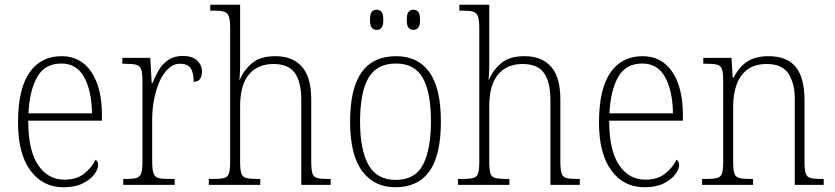

<svg xmlns="http://www.w3.org/2000/svg" viewBox="-20 -780 3521 810"><path d="M248 10Q160 10 108 -61Q56 -132 56 -262Q56 -404 104 -473.5Q152 -543 240 -543Q320 -543 365 -477Q410 -411 410 -294V-271H99Q99 -146 140.5 -84Q182 -22 252 -22Q303 -22 335 -47.5Q367 -73 383 -106Q394 -100 394 -84Q394 -66 377.5 -44Q361 -22 328.5 -6Q296 10 248 10ZM368 -302Q367 -395 335.5 -453.5Q304 -512 239 -512Q169 -512 137 -455.5Q105 -399 100 -302Z M500 0V-25H512Q540 -25 555 -29Q570 -33 575.5 -49Q581 -65 581 -101V-438Q581 -472 575.5 -487.5Q570 -503 554 -507Q538 -511 506 -511H496V-536H614L620 -429H623Q634 -457 649.5 -483.5Q665 -510 690 -527Q715 -544 751 -544Q791 -544 811.5 -525Q832 -506 832 -477Q832 -459 824 -447Q816 -435 797 -435Q797 -473 784.5 -492Q772 -511 739 -511Q712 -511 690 -490.5Q668 -470 653 -436Q638 -402 630 -360.5Q622 -319 622 -278V-100Q622 -65 627.5 -49Q633 -33 648 -29Q663 -25 691 -25H717V0Z M861 0V-25H878Q909 -25 925 -29Q941 -33 946 -48.5Q951 -64 951 -99V-660Q951 -695 945.5 -710.5Q940 -726 926 -730.5Q912 -735 886 -735H867V-760H993V-497Q993 -483 992 -468Q991 -453 990 -444H992Q1007 -482 1042 -512.5Q1077 -543 1142 -543Q1214 -543 1253.5 -499Q1293 -455 1293 -360V-98Q1293 -65 1298 -49Q1303 -33 1318 -29Q1333 -25 1364 -25H1375V0H1251V-358Q1251 -434 1224 -472Q1197 -510 1134 -510Q1067 -510 1030 -465.5Q993 -421 993 -331V-98Q993 -64 998 -48.5Q1003 -33 1019 -29Q1035 -25 1066 -25H1078V0Z M1648 10Q1559 10 1508 -58Q1457 -126 1457 -267Q1457 -407 1505.5 -475Q1554 -543 1652 -543Q1743 -543 1791.5 -475.5Q1840 -408 1840 -267Q1840 -125 1791.5 -57.5Q1743 10 1648 10ZM1649 -21Q1732 -21 1765 -86Q1798 -151 1798 -267Q1798 -391 1763.5 -451.5Q1729 -512 1651 -512Q1569 -512 1534 -450.5Q1499 -389 1499 -267Q1499 -148 1534.5 -84.5Q1570 -21 1649 -21ZM1724 -654Q1711 -654 1703.5 -663Q1696 -672 1696 -696Q1696 -721 1703.5 -730Q1711 -739 1724 -739Q1737 -739 1744.5 -730Q1752 -721 1752 -696Q1752 -672 1744.5 -663Q1737 -654 1724 -654ZM1569 -654Q1556 -654 1548.5 -663Q1541 -672 1541 -696Q1541 -721 1548.5 -730Q1556 -739 1569 -739Q1582 -739 1589.5 -730Q1597 -721 1597 -696Q1597 -672 1589.5 -663Q1582 -654 1569 -654Z M1912 0V-25H1929Q1960 -25 1976 -29Q1992 -33 1997 -48.5Q2002 -64 2002 -99V-660Q2002 -695 1996.5 -710.5Q1991 -726 1977 -730.5Q1963 -735 1937 -735H1918V-760H2044V-497Q2044 -483 2043 -468Q2042 -453 2041 -444H2043Q2058 -482 2093 -512.5Q2128 -543 2193 -543Q2265 -543 2304.5 -499Q2344 -455 2344 -360V-98Q2344 -65 2349 -49Q2354 -33 2369 -29Q2384 -25 2415 -25H2426V0H2302V-358Q2302 -434 2275 -472Q2248 -510 2185 -510Q2118 -510 2081 -465.5Q2044 -421 2044 -331V-98Q2044 -64 2049 -48.5Q2054 -33 2070 -29Q2086 -25 2117 -25H2129V0Z M2699 10Q2611 10 2559 -61Q2507 -132 2507 -262Q2507 -404 2555 -473.5Q2603 -543 2691 -543Q2771 -543 2816 -477Q2861 -411 2861 -294V-271H2550Q2550 -146 2591.5 -84Q2633 -22 2703 -22Q2754 -22 2786 -47.5Q2818 -73 2834 -106Q2845 -100 2845 -84Q2845 -66 2828.5 -44Q2812 -22 2779.5 -6Q2747 10 2699 10ZM2819 -302Q2818 -395 2786.5 -453.5Q2755 -512 2690 -512Q2620 -512 2588 -455.5Q2556 -399 2551 -302Z M2942 0V-25H2958Q2989 -25 3005 -29Q3021 -33 3026 -48.5Q3031 -64 3031 -99V-438Q3031 -472 3026 -487.5Q3021 -503 3006 -507Q2991 -511 2963 -511H2947V-536H3066L3071 -453H3075Q3101 -502 3136 -522.5Q3171 -543 3222 -543Q3300 -543 3337 -497.5Q3374 -452 3374 -357V-99Q3374 -64 3379 -48.5Q3384 -33 3399.5 -29Q3415 -25 3446 -25H3455V0H3333V-361Q3333 -428 3306.5 -469Q3280 -510 3215 -510Q3164 -510 3132.5 -486Q3101 -462 3087 -421.5Q3073 -381 3073 -331V-98Q3073 -64 3078 -48.5Q3083 -33 3099 -29Q3115 -25 3146 -25H3157V0Z"/></svg>

Font: Noto Serif Lao SemiCondensed ExtraLight
Style: Regular
Weight: 200
Width: 4
Designer: Monotype Design Team
Foundry: Monotype Imaging Inc.
Version: Version 2.003; ttfautohint (v1.8.4.7-5d5b)